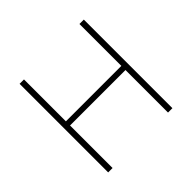

<svg xmlns="http://www.w3.org/2000/svg" viewBox="-169 -894 1082 1082"><g transform="rotate(-45 372.0 -353.0)"><path d="M628 -706V0H593V-339H151V0H116V-706H151V-372H593V-706Z"/></g></svg>

Font: Josefin Sans ExtraLight
Style: Regular
Weight: 250
Designer: Santiago Orozco
Foundry: Typemade
Version: Version 2.000